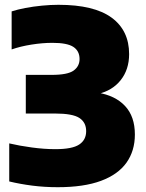

<svg xmlns="http://www.w3.org/2000/svg" viewBox="-20 -770 608 800"><path d="M220.5 10Q165.5 10 114.8 3.5Q64 -3 18.5 -14V-172.5Q61 -162.5 112.8 -155.5Q164.5 -148.5 211 -148.5Q281 -148.5 310 -167.8Q339 -187 339 -223.5Q339 -260 310.8 -278.5Q282.5 -297 209 -297H87.5V-458H195.5Q262 -458 286.8 -476Q311.5 -494 311.5 -524Q311.5 -557.5 285.8 -574.5Q260 -591.5 198.5 -591.5Q157 -591.5 111.2 -584.2Q65.5 -577 28.5 -564V-722.5Q53 -730.5 86 -736.8Q119 -743 155 -746.5Q191 -750 223.5 -750Q372 -750 445 -696.5Q518 -643 518 -544.5Q518 -480.5 483 -436.2Q448 -392 386.5 -378V-384Q460.5 -372 501.2 -328.2Q542 -284.5 542 -209.5Q542 -141.5 507 -92.2Q472 -43 400.8 -16.5Q329.5 10 220.5 10Z"/></svg>

Font: Encode Sans SC Condensed Thin Black
Style: Regular
Weight: 900
Version: Version 3.002